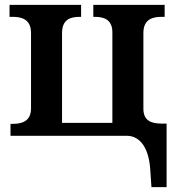

<svg xmlns="http://www.w3.org/2000/svg" viewBox="-20 -556 723 786"><path d="M600 210H662V-50H639C600 -51 567 -61 567 -111V-421C567 -479 607 -487 642 -487H654V-536H362V-487H368C401 -487 440 -479 440 -424V-53H234V-421C234 -479 272 -487 306 -487H312V-536H19V-487H32C66 -487 107 -479 107 -421V-112C107 -57 66 -49 32 -49H23V0H500C544 0 588 36 595 137Z"/></svg>

Font: Noto Serif Semi
Style: Regular
Weight: 600
Designer: Monotype Design Team
Foundry: Monotype Imaging Inc.
Version: Version 1.002